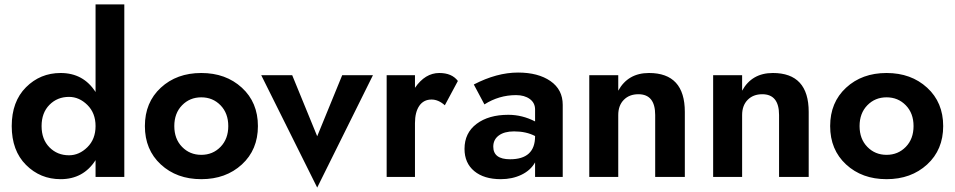

<svg xmlns="http://www.w3.org/2000/svg" viewBox="-20 -800 4316 868"><path d="M254 -470Q357 -470 412 -384V-780H542V0H412V-76Q357 10 254 10Q162 10 97.5 -54.5Q33 -119 33 -230Q33 -341 97.5 -405.5Q162 -470 254 -470ZM292 -98Q338 -98 375 -134.5Q412 -171 412 -230Q412 -289 375 -325.5Q338 -362 292 -362Q239 -362 203.5 -326Q168 -290 168 -230Q168 -170 203.5 -134Q239 -98 292 -98Z M707 -56.5Q635 -123 635 -230Q635 -337 707 -403.5Q779 -470 890 -470Q1001 -470 1073.5 -403.5Q1146 -337 1146 -230Q1146 -123 1073.5 -56.5Q1001 10 890 10Q779 10 707 -56.5ZM803 -324Q768 -288 768 -230Q768 -172 803 -136Q838 -100 890 -100Q942 -100 977 -136Q1012 -172 1012 -230Q1012 -288 977 -324Q942 -360 890 -360Q838 -360 803 -324Z M1161 -460H1301L1414 -184L1527 -460H1666L1414 48Z M1991 -324Q1962 -350 1931 -350Q1895 -350 1875.5 -321.5Q1856 -293 1856 -243V0H1728V-460H1856V-403Q1902 -470 1966 -470Q2023 -470 2050 -434Z M2210 -137Q2210 -80 2286 -80Q2399 -80 2399 -184V-185Q2359 -206 2304 -206Q2260 -206 2235 -187.5Q2210 -169 2210 -137ZM2170 -328 2122 -418Q2226 -472 2322 -472Q2413 -472 2468.5 -433.5Q2524 -395 2524 -326V0H2399V-66Q2379 -30 2337.5 -10Q2296 10 2244 10Q2168 10 2124 -26.5Q2080 -63 2080 -127Q2080 -199 2134.5 -240Q2189 -281 2278 -281Q2341 -281 2399 -251V-305Q2399 -335 2375 -352.5Q2351 -370 2313 -370Q2236 -370 2170 -328Z M2942 -280Q2942 -374 2866 -374Q2825 -374 2800 -348.5Q2775 -323 2775 -280V0H2644V-460H2775V-390Q2819 -470 2914 -470Q3076 -470 3076 -294V0H2942Z M3502 -280Q3502 -374 3426 -374Q3385 -374 3360 -348.5Q3335 -323 3335 -280V0H3204V-460H3335V-390Q3379 -470 3474 -470Q3636 -470 3636 -294V0H3502Z M3805 -56.5Q3733 -123 3733 -230Q3733 -337 3805 -403.5Q3877 -470 3988 -470Q4099 -470 4171.5 -403.5Q4244 -337 4244 -230Q4244 -123 4171.5 -56.5Q4099 10 3988 10Q3877 10 3805 -56.5ZM3901 -324Q3866 -288 3866 -230Q3866 -172 3901 -136Q3936 -100 3988 -100Q4040 -100 4075 -136Q4110 -172 4110 -230Q4110 -288 4075 -324Q4040 -360 3988 -360Q3936 -360 3901 -324Z"/></svg>

Font: Renner*
Style: Semi
Weight: 600
Version: Version 003.000 ; ttfautohint (v0.97) -l 8 -r 50 -G 200 -x 1